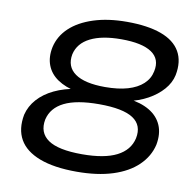

<svg xmlns="http://www.w3.org/2000/svg" viewBox="-80 -797 909 889"><g transform="rotate(10 374.0 -352.0)"><path d="M336 10Q230 10 162 -16Q94 -42 66.5 -90.5Q39 -139 52 -208Q62 -249 91.5 -282Q121 -315 167 -337Q213 -359 272 -368L271 -356Q219 -366 182.5 -390.5Q146 -415 131.5 -453Q117 -491 127 -539Q139 -592 180.5 -631Q222 -670 290 -692Q358 -714 447 -714Q544 -714 607.5 -691Q671 -668 697.5 -622Q724 -576 711 -510Q703 -473 675.5 -441.5Q648 -410 606.5 -387Q565 -364 512 -353L514 -364Q574 -357 614.5 -333Q655 -309 672 -269.5Q689 -230 679 -177Q666 -121 622 -78.5Q578 -36 506 -13Q434 10 336 10ZM347 -74Q452 -74 510 -103.5Q568 -133 581 -190Q594 -253 546 -284.5Q498 -316 386 -316Q280 -316 222.5 -287.5Q165 -259 152 -203Q140 -140 187.5 -107Q235 -74 347 -74ZM398 -399Q460 -399 504.5 -412Q549 -425 576 -450Q603 -475 610 -510Q623 -569 578 -599.5Q533 -630 435 -630Q344 -630 289.5 -602.5Q235 -575 223 -522Q212 -463 257 -431Q302 -399 398 -399Z"/></g></svg>

Font: Nunito Sans 10pt Expanded Medium
Style: Italic
Weight: 500
Width: 7
Italic angle: -9°
Designer: Vernon Adams
Foundry: Vernon Adams
Version: Version 3.101;gftools[0.9.27]